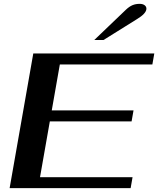

<svg xmlns="http://www.w3.org/2000/svg" viewBox="-20 -978 822 998"><path d="M153 -700H782L772 -643H291L249 -404H674L664 -347H239L188 -57H669L659 0H30ZM635 -928Q652 -944 668.5 -951Q685 -958 706 -958Q722 -958 731.5 -951Q741 -944 741 -933Q741 -908 691 -878L518 -770H470Z"/></svg>

Font: Fahkwang SemiBold
Style: Italic
Weight: 600
Italic angle: -10°
Version: Version 1.000; ttfautohint (v1.6)